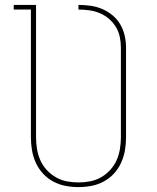

<svg xmlns="http://www.w3.org/2000/svg" viewBox="-20 -755 640 783"><path d="M300 8Q273 8 247 3Q221 -2 197.5 -14.5Q174 -27 155.5 -47Q137 -67 126 -91.5Q115 -116 110.5 -142Q106 -168 106 -195V-716H36V-735H127V-195Q127 -171 131 -147Q135 -123 144.5 -101.5Q154 -80 170.5 -62Q187 -44 208 -32Q229 -20 252.5 -15.5Q276 -11 300 -11Q324 -11 347.5 -15.5Q371 -20 392 -32Q413 -44 429.5 -62Q446 -80 455.5 -101.5Q465 -123 469 -147Q473 -171 473 -195V-561Q473 -583 468.5 -604.5Q464 -626 452.5 -645Q441 -664 424 -678.5Q407 -693 386.5 -701.5Q366 -710 344 -713Q322 -716 300 -716V-735Q325 -735 349.5 -731.5Q374 -728 396.5 -718.5Q419 -709 438.5 -693Q458 -677 470.5 -655.5Q483 -634 488.5 -609.5Q494 -585 494 -561V-195Q494 -168 489.5 -142Q485 -116 474 -91.5Q463 -67 444.5 -47Q426 -27 402.5 -14.5Q379 -2 353 3Q327 8 300 8Z"/></svg>

Font: Iosevka Slab Thin Extended
Style: Regular
Weight: 100
Width: 7
Monospace: yes
Designer: Belleve Invis
Foundry: Belleve Invis
Version: Version 11.1.1; ttfautohint (v1.8.3)